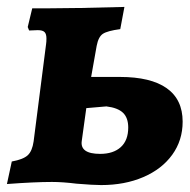

<svg xmlns="http://www.w3.org/2000/svg" viewBox="-20 -525 547 554"><path d="M201 5Q161 0 130 0Q80 0 0 6L14 -59Q47 -65 60 -77Q73 -89 77 -117L113 -398Q114 -404 114 -414Q114 -427 108.5 -432.5Q103 -438 89 -438L64 -437L60 -447L73 -501H121Q197 -501 339 -505L327 -441Q290 -436 277 -427.5Q264 -419 259 -393L243 -303H326Q415 -303 461 -270.5Q507 -238 507 -174Q507 -120 477 -78.5Q447 -37 393.5 -14Q340 9 272 9Q249 9 201 5ZM350 -157Q350 -185 335 -199.5Q320 -214 287 -218L229 -213L216 -119Q210 -81 269 -81Q307 -81 328.5 -100.5Q350 -120 350 -157Z"/></svg>

Font: Alegreya SC ExtraBold
Style: Italic
Weight: 800
Italic angle: -7°
Designer: Juan Pablo del Peral
Foundry: Huerta Tipografica
Version: Version 2.007; ttfautohint (v1.6)